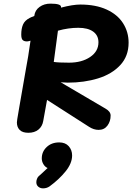

<svg xmlns="http://www.w3.org/2000/svg" viewBox="-20 -724 732 1057"><path d="M353 -269Q338 -269 314 -271L561 -126Q589 -110 589 -88Q589 -56 571.5 -32.5Q554 -9 523 -9Q496 -9 470 -26L239 -174L218 -58Q213 -28 191.5 -10.5Q170 7 136 7Q104 7 88.5 -8.5Q73 -24 73 -50Q73 -56 75 -68L86 -133L122 -340Q135 -406 148 -500L144 -499Q135 -496 128 -496Q113 -496 105 -503.5Q97 -511 97 -534Q97 -566 106.5 -588.5Q116 -611 143 -625Q152 -630 169 -636V-638Q173 -668 198 -686Q223 -704 258 -704Q319 -704 316 -684V-682Q381 -699 422 -699Q507 -699 567 -671.5Q627 -644 657.5 -596Q688 -548 688 -489Q688 -415 642 -365.5Q596 -316 520 -292.5Q444 -269 353 -269ZM299 -555 276 -383Q303 -379 360 -379Q430 -379 476 -410Q522 -441 522 -491Q522 -529 493 -550Q464 -571 411 -571Q356 -571 299 -555ZM377 132Q377 175 341 219.5Q305 264 253 302Q237 313 217 313Q202 313 191 304Q180 295 180 279Q180 270 183.5 261Q187 252 192 247L211 230L242 201Q228 195 219 180Q210 165 210 148Q210 111 237 85.5Q264 60 306 60Q340 60 358.5 81Q377 102 377 132Z"/></svg>

Font: Mali
Style: Bold Italic
Weight: 700
Italic angle: -10°
Version: Version 1.000; ttfautohint (v1.6)